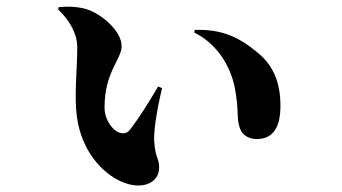

<svg xmlns="http://www.w3.org/2000/svg" viewBox="-20 -546 1040 584"><path d="M215 -402C215 -335 205 -255 214 -190C228 -88 290 -18 353 8C414 33 464 10 464 -36C464 -67 453 -61 449 -117C447 -146 457 -212 473 -278L461 -283C430 -230 402 -186 375 -151C365 -139 354 -139 342 -143C324 -149 298 -180 298 -219C298 -328 350 -365 350 -406C350 -447 299 -496 252 -515C222 -527 180 -527 158 -524L157 -517C186 -490 215 -448 215 -402ZM571 -447C640 -413 681 -345 694 -280C708 -208 698 -187 710 -155C718 -132 741 -123 761 -123C812 -123 833 -161 833 -224C833 -289 815 -343 766 -384C711 -430 659 -458 572 -455Z"/></svg>

Font: Source Han Serif KR Heavy
Style: Regular
Weight: 900
Designer: Ryoko NISHIZUKA 西塚涼子 (kana & ideographs); Frank Grießhammer (Latin, Greek & Cyrillic); Wenlong ZHANG 张文龙 (bopomofo); San
Foundry: Adobe
Version: Version 2.001;hotconv 1.1.0;makeotfexe 2.6.0